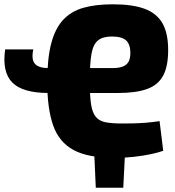

<svg xmlns="http://www.w3.org/2000/svg" viewBox="-44 -723 817 894"><path d="M538 -7 530 151H402L395 -7ZM183 -290Q61 -290 13 -339Q-35 -388 -20 -493H111Q101 -445 119 -425.5Q137 -406 181 -406H480Q510 -406 528.5 -413.5Q547 -421 555 -436.5Q563 -452 563 -477Q563 -516 543.5 -534.5Q524 -553 476 -553Q435 -553 412.5 -535Q390 -517 382 -472.5Q374 -428 374 -344Q374 -277 380 -237.5Q386 -198 402.5 -178.5Q419 -159 448.5 -153.5Q478 -148 523 -148Q547 -148 575 -148.5Q603 -149 634.5 -151.5Q666 -154 699 -159L716 -21Q695 -13 660 -5.5Q625 2 581.5 7Q538 12 489 12Q366 12 298.5 -24.5Q231 -61 203.5 -139Q176 -217 176 -341Q176 -449 194 -519Q212 -589 249 -629.5Q286 -670 343.5 -686.5Q401 -703 482 -703Q573 -703 629.5 -682Q686 -661 712.5 -614.5Q739 -568 739 -490Q739 -414 715.5 -370.5Q692 -327 640.5 -308.5Q589 -290 506 -290Z"/></svg>

Font: Exo 2 ExtraBold
Style: Regular
Weight: 800
Designer: Natanael Gama
Foundry: Natanael Gama
Version: Version 2.010